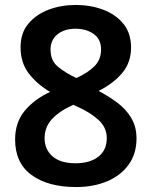

<svg xmlns="http://www.w3.org/2000/svg" viewBox="-20 -744 612 775"><path d="M287 11Q174 11 107.5 -37.5Q41 -86 41 -181Q41 -250 79.5 -296.5Q118 -343 182 -373Q127 -406 95 -449Q63 -492 63 -553Q63 -611 94.5 -648.5Q126 -686 176.5 -705Q227 -724 286 -724Q345 -724 396 -705Q447 -686 478 -648Q509 -610 509 -552Q509 -492 473.5 -449.5Q438 -407 378 -377Q418 -356 453 -330Q488 -304 509.5 -268.5Q531 -233 531 -185Q531 -123 499 -79Q467 -35 412 -12Q357 11 287 11ZM288 -429Q333 -449 360.5 -476Q388 -503 388 -544Q388 -586 358 -607Q328 -628 285 -628Q240 -628 212 -605.5Q184 -583 184 -544Q184 -499 214 -474.5Q244 -450 288 -429ZM285 -85Q343 -85 377 -111.5Q411 -138 411 -187Q411 -229 378 -259.5Q345 -290 291 -314L276 -321Q220 -296 190 -263.5Q160 -231 160 -186Q160 -141 192 -113Q224 -85 285 -85Z"/></svg>

Font: Noto Sans Tamil SemiBold
Style: Regular
Weight: 600
Designer: Jelle Bosma - Monotype Design Team
Foundry: Monotype Imaging Inc.
Version: Version 2.004; ttfautohint (v1.8.4.7-5d5b)